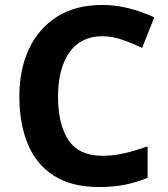

<svg xmlns="http://www.w3.org/2000/svg" viewBox="-20 -744 677 774"><path d="M393 -598Q306 -598 260 -533Q214 -468 214 -355Q214 -241 256.5 -178.5Q299 -116 393 -116Q437 -116 480.5 -126Q524 -136 575 -154V-27Q528 -8 482 1Q436 10 379 10Q269 10 197.5 -35.5Q126 -81 92 -163.5Q58 -246 58 -356Q58 -464 97 -547Q136 -630 210.5 -677Q285 -724 393 -724Q446 -724 499.5 -710.5Q553 -697 602 -674L553 -551Q513 -570 472.5 -584Q432 -598 393 -598Z"/></svg>

Font: Noto Sans Gurmukhi UI
Style: Bold
Weight: 700
Designer: Jelle Bosma - Monotype Design Team
Foundry: Monotype Imaging Inc.
Version: Version 2.004; ttfautohint (v1.8.4.7-5d5b)